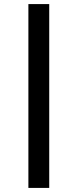

<svg xmlns="http://www.w3.org/2000/svg" viewBox="-20 -720 380 940"><path d="M119 -700H221V200H119Z"/></svg>

Font: .
Style: 
Weight: 500
Designer: A.Korolkova, Vitaly Kuzmin
Foundry: ParaType Ltd
Version: Version 1.000; Glyphs 3.2, build 3192.0